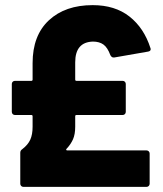

<svg xmlns="http://www.w3.org/2000/svg" viewBox="-20 -728 634 748"><path d="M239 -148Q237 -146 238 -144Q239 -142 242 -142H551Q556 -142 559.5 -138.5Q563 -135 563 -130V-12Q563 -7 559.5 -3.5Q556 0 551 0H71Q66 0 62.5 -3.5Q59 -7 59 -12V-133Q59 -142 67 -147Q89 -164 98 -184Q107 -204 107 -234V-275Q107 -280 102 -280H38Q33 -280 29.5 -283.5Q26 -287 26 -292V-401Q26 -406 29.5 -409.5Q33 -413 38 -413H102Q107 -413 107 -418V-482Q107 -590 170.5 -649Q234 -708 341 -708Q428 -708 484.5 -663.5Q541 -619 566 -541Q567 -539 567 -536Q567 -529 557 -527L425 -504H422Q415 -504 410 -513Q399 -543 383 -554.5Q367 -566 342 -566Q273 -564 273 -485V-418Q273 -413 278 -413H458Q463 -413 466.5 -409.5Q470 -406 470 -401V-292Q470 -287 466.5 -283.5Q463 -280 458 -280H278Q273 -280 273 -275V-234Q273 -205 264.5 -185.5Q256 -166 239 -148Z"/></svg>

Font: BARLOWEXTRABOLD
Style: Regular
Weight: 800
Designer: Jeremy Tribby
Foundry: Tribby Type
Version: Version 1.422